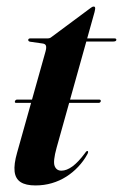

<svg xmlns="http://www.w3.org/2000/svg" viewBox="-20 -556 374 585"><path d="M25.5 -247.5Q26 -249.5 27.8 -251Q29.5 -252.5 31.5 -252.5H283Q285.5 -252.5 286.5 -250.8Q287.5 -249 287 -247Q285 -242.5 280.5 -242.5H29.5Q24 -242.5 25.5 -247.5ZM109.5 -423.5 71 -429Q68 -430 67 -431.2Q66 -432.5 66 -434.5Q66 -436.5 67.8 -437.8Q69.5 -439 72 -439H124.5Q128.5 -439 131.5 -440Q134.5 -441 138 -444L256.5 -532Q258.5 -533.5 260.8 -534.8Q263 -536 266 -536Q268 -536 269 -534.5Q270 -533 270 -530.5Q270 -529 269.5 -526.2Q269 -523.5 268 -519L152.5 -106Q141 -64.5 146.5 -50.2Q152 -36 167 -36Q183 -36 200.8 -49Q218.5 -62 239 -89.5Q242 -94 243.5 -95Q245 -96 246.5 -96Q248.5 -95.5 248.5 -92.8Q248.5 -90 245.5 -85Q234.5 -65 218.2 -47.8Q202 -30.5 182 -17.8Q162 -5 138.2 2Q114.5 9 88 9Q58.5 9 42.8 -1.2Q27 -11.5 24.5 -33.5Q22 -55.5 32 -90.5L118.5 -398.5Q122 -411 120 -416.8Q118 -422.5 109.5 -423.5ZM219.5 -429.5 225 -439H328.5Q334.5 -439 334.5 -435Q334.5 -432 332 -430.8Q329.5 -429.5 325 -429.5Z"/></svg>

Font: Fraunces 120pt SemiBold
Style: Italic
Weight: 600
Italic angle: -16°
Version: Version 1.000;[b76b70a41]